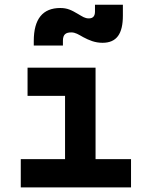

<svg xmlns="http://www.w3.org/2000/svg" viewBox="-20 -810 626 830"><path d="M69.8 0H546.4V-122.1H393.1V-517.6H99.1V-395.5H261.2V-122.1H69.8ZM126 -613.3H252V-633.8C252 -661.1 264.2 -669.9 288.1 -669.9C306.2 -669.9 318.8 -661.1 339.8 -649.4C364.7 -636.2 390.1 -625 423.3 -625C484.4 -625 511.2 -664.1 511.2 -742.2V-789.6H390.6V-759.8C390.6 -740.2 381.8 -730.5 364.3 -730.5C346.2 -730.5 336.9 -738.3 317.4 -749.5C288.6 -766.6 270.5 -775.4 240.7 -775.4C164.6 -775.4 126 -728 126 -632.8Z"/></svg>

Font: Cascadia Code
Style: Bold
Weight: 700
Monospace: yes
Designer: Aaron Bell
Foundry: Saja Typeworks
Version: Version 2404.023